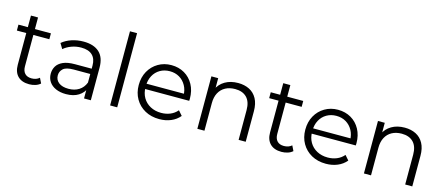

<svg xmlns="http://www.w3.org/2000/svg" viewBox="-50 -1296 4291 1856"><g transform="rotate(15 2096.0 -368.5)"><path d="M265 5Q191 5 151 -35Q111 -75 111 -148V-641H182V-152Q182 -106 205.5 -81Q229 -56 273 -56Q320 -56 351 -83L376 -32Q355 -13 325.5 -4Q296 5 265 5ZM17 -466V-525H342V-466Z M814 0V-116L811 -135V-329Q811 -396 773.5 -432Q736 -468 662 -468Q611 -468 565 -451Q519 -434 487 -406L455 -459Q495 -493 551 -511.5Q607 -530 669 -530Q771 -530 826.5 -479.5Q882 -429 882 -326V0ZM633 5Q574 5 530.5 -14.5Q487 -34 464 -68.5Q441 -103 441 -148Q441 -189 460.5 -222.5Q480 -256 524.5 -276.5Q569 -297 644 -297H825V-244H646Q570 -244 540.5 -217Q511 -190 511 -150Q511 -105 546 -78Q581 -51 644 -51Q704 -51 747.5 -78.5Q791 -106 811 -158L827 -109Q807 -57 757.5 -26Q708 5 633 5Z M1075 0V-742H1146V0Z M1567 5Q1485 5 1423 -29.5Q1361 -64 1326 -124.5Q1291 -185 1291 -263Q1291 -341 1324.5 -401Q1358 -461 1416.5 -495.5Q1475 -530 1548 -530Q1622 -530 1679.5 -496.5Q1737 -463 1770 -402.5Q1803 -342 1803 -263Q1803 -258 1802.5 -252.5Q1802 -247 1802 -241H1345V-294H1764L1736 -273Q1736 -330 1711.5 -374.5Q1687 -419 1645 -444Q1603 -469 1548 -469Q1494 -469 1451 -444Q1408 -419 1384 -374Q1360 -329 1360 -271V-260Q1360 -200 1386.5 -154.5Q1413 -109 1460.5 -83.5Q1508 -58 1569 -58Q1617 -58 1658.5 -75Q1700 -92 1730 -127L1770 -81Q1735 -39 1682.5 -17Q1630 5 1567 5Z M1948 0V-525H2016V-381L2005 -408Q2030 -465 2085 -497.5Q2140 -530 2216 -530Q2280 -530 2328.5 -505.5Q2377 -481 2404.5 -431Q2432 -381 2432 -305V0H2361V-298Q2361 -381 2319.5 -423.5Q2278 -466 2203 -466Q2147 -466 2105.5 -443.5Q2064 -421 2041.5 -378.5Q2019 -336 2019 -276V0Z M2790 5Q2716 5 2676 -35Q2636 -75 2636 -148V-641H2707V-152Q2707 -106 2730.5 -81Q2754 -56 2798 -56Q2845 -56 2876 -83L2901 -32Q2880 -13 2850.5 -4Q2821 5 2790 5ZM2542 -466V-525H2867V-466Z M3234 5Q3152 5 3090 -29.5Q3028 -64 2993 -124.5Q2958 -185 2958 -263Q2958 -341 2991.5 -401Q3025 -461 3083.5 -495.5Q3142 -530 3215 -530Q3289 -530 3346.5 -496.5Q3404 -463 3437 -402.5Q3470 -342 3470 -263Q3470 -258 3469.5 -252.5Q3469 -247 3469 -241H3012V-294H3431L3403 -273Q3403 -330 3378.5 -374.5Q3354 -419 3312 -444Q3270 -469 3215 -469Q3161 -469 3118 -444Q3075 -419 3051 -374Q3027 -329 3027 -271V-260Q3027 -200 3053.5 -154.5Q3080 -109 3127.5 -83.5Q3175 -58 3236 -58Q3284 -58 3325.5 -75Q3367 -92 3397 -127L3437 -81Q3402 -39 3349.5 -17Q3297 5 3234 5Z M3615 0V-525H3683V-381L3672 -408Q3697 -465 3752 -497.5Q3807 -530 3883 -530Q3947 -530 3995.5 -505.5Q4044 -481 4071.5 -431Q4099 -381 4099 -305V0H4028V-298Q4028 -381 3986.5 -423.5Q3945 -466 3870 -466Q3814 -466 3772.5 -443.5Q3731 -421 3708.5 -378.5Q3686 -336 3686 -276V0Z"/></g></svg>

Font: Montserrat Thin
Style: Regular
Weight: 400
Version: Version 9.000